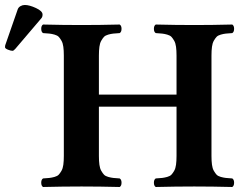

<svg xmlns="http://www.w3.org/2000/svg" viewBox="-46 -745 955 767"><path d="M53.2 -725.1Q71.3 -725.1 97.7 -712.9Q124 -700.7 124 -687Q124 -677.2 119.1 -671.9L15.1 -549.8Q8.3 -542 3.9 -542Q-2.9 -542 -14.4 -546.6Q-25.9 -551.3 -25.9 -556.2Q-25.9 -562 -24.9 -564.9L24.9 -708Q27.8 -715.8 35.9 -720.5Q43.9 -725.1 53.2 -725.1ZM659.2 -522.9Q659.2 -543.5 657.2 -558.1Q655.3 -572.8 649.7 -582.5Q644 -592.3 638.7 -597.9Q633.3 -603.5 622.1 -606.7Q610.8 -609.9 601.8 -610.8Q592.8 -611.8 576.2 -612.8Q568.8 -617.2 568.8 -629.9Q568.8 -642.6 576.2 -647Q656.2 -645 730 -645Q801.8 -645 881.8 -647Q889.2 -642.6 889.2 -629.9Q889.2 -617.2 881.8 -612.8Q865.2 -611.8 856.2 -610.8Q847.2 -609.9 835.9 -606.7Q824.7 -603.5 819.3 -597.9Q814 -592.3 808.3 -582.5Q802.7 -572.8 800.8 -558.1Q798.8 -543.5 798.8 -522.9V-122.1Q798.8 -101.6 800.8 -86.9Q802.7 -72.3 808.3 -62.5Q814 -52.7 819.3 -47.1Q824.7 -41.5 835.9 -38.3Q847.2 -35.2 856.2 -34.2Q865.2 -33.2 881.8 -32.2Q889.2 -27.8 889.2 -15.1Q889.2 -2.4 881.8 2Q801.8 0 730 0Q656.2 0 576.2 2Q568.8 -2.4 568.8 -15.1Q568.8 -27.8 576.2 -32.2Q592.8 -33.2 601.8 -34.2Q610.8 -35.2 622.1 -38.3Q633.3 -41.5 638.7 -47.1Q644 -52.7 649.7 -62.5Q655.3 -72.3 657.2 -86.9Q659.2 -101.6 659.2 -122.1V-318.8H349.1V-122.1Q349.1 -101.6 351.1 -86.9Q353 -72.3 358.6 -62.5Q364.3 -52.7 369.6 -47.1Q375 -41.5 386.2 -38.3Q397.5 -35.2 406.5 -34.2Q415.5 -33.2 432.1 -32.2Q439.5 -27.8 439.5 -15.1Q439.5 -2.4 432.1 2Q352.1 0 279.8 0Q206.1 0 126 2Q118.7 -2.4 118.7 -15.1Q118.7 -27.8 126 -32.2Q142.6 -33.2 151.6 -34.2Q160.6 -35.2 171.9 -38.3Q183.1 -41.5 188.5 -47.1Q193.8 -52.7 199.5 -62.5Q205.1 -72.3 207 -86.9Q209 -101.6 209 -122.1V-522.9Q209 -543.5 207 -558.1Q205.1 -572.8 199.5 -582.5Q193.8 -592.3 188.5 -597.9Q183.1 -603.5 171.9 -606.7Q160.6 -609.9 151.6 -610.8Q142.6 -611.8 126 -612.8Q118.7 -617.2 118.7 -629.9Q118.7 -642.6 126 -647Q206.1 -645 279.8 -645Q352.1 -645 432.1 -647Q439.5 -642.6 439.5 -629.9Q439.5 -617.2 432.1 -612.8Q415.5 -611.8 406.5 -610.8Q397.5 -609.9 386.2 -606.7Q375 -603.5 369.6 -597.9Q364.3 -592.3 358.6 -582.5Q353 -572.8 351.1 -558.1Q349.1 -543.5 349.1 -522.9V-367.2H659.2Z"/></svg>

Font: Linux Libertine G
Style: Bold
Weight: 700
Designer: Philipp H. Poll
Foundry: Philipp H. Poll
Version: Version 5.0.3